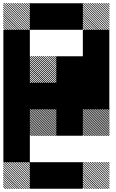

<svg xmlns="http://www.w3.org/2000/svg" viewBox="-42 -854 728 1208"><path d="M646.7 177.5 635 165.8H640.8L646.7 171.7ZM646.7 191.7 620.8 165.8H626.7L646.7 185.8ZM646.7 205.8 606.7 165.8H612.5L646.7 200ZM646.7 220 592.5 165.8H598.3L646.7 214.2ZM646.7 234.2 578.3 165.8H584.2L646.7 228.3ZM646.7 248.3 564.2 165.8H570L646.7 242.5ZM646.7 262.5 550 165.8H555.8L646.7 256.7ZM646.7 276.7 535.8 165.8H541.7L646.7 270.8ZM646.7 290.8 521.7 165.8H527.5L646.7 285ZM646.7 305 507.5 165.8H513.3L646.7 299.2ZM646.7 319.2 493.3 165.8H499.2L646.7 313.3ZM646.7 333.3 479.2 165.8H485L646.7 327.5ZM633.3 334.2 478.3 179.2V173.3L639.2 334.2ZM619.2 334.2 478.3 193.3V187.5L625 334.2ZM605 334.2 478.3 207.5V201.7L610.8 334.2ZM590.8 334.2 478.3 221.7V215.8L596.7 334.2ZM575.8 334.2 478.3 236.7V230L582.5 334.2ZM562.5 334.2 478.3 250V244.2L568.3 334.2ZM548.3 334.2 478.3 264.2V258.3L554.2 334.2ZM534.2 334.2 478.3 278.3V272.5L540 334.2ZM520 334.2 478.3 292.5V286.7L525.8 334.2ZM505.8 334.2 478.3 306.7V300.8L511.7 334.2ZM491.7 334.2 478.3 320.8V315L497.5 334.2ZM146.7 177.5 135 165.8H140.8L146.7 171.7ZM146.7 191.7 120.8 165.8H126.7L146.7 185.8ZM146.7 205.8 106.7 165.8H112.5L146.7 200ZM146.7 220 92.5 165.8H98.3L146.7 214.2ZM146.7 234.2 78.3 165.8H84.2L146.7 228.3ZM146.7 248.3 64.2 165.8H70L146.7 242.5ZM146.7 262.5 50 165.8H55.8L146.7 256.7ZM146.7 276.7 35.8 165.8H41.7L146.7 270.8ZM146.7 290.8 21.7 165.8H27.5L146.7 285ZM146.7 305 7.5 165.8H13.3L146.7 299.2ZM146.7 319.2 -6.7 165.8H-0.8L146.7 313.3ZM146.7 333.3 -20.8 165.8H-15L146.7 327.5ZM133.3 334.2 -21.7 179.2V173.3L139.2 334.2ZM119.2 334.2 -21.7 193.3V187.5L125 334.2ZM105 334.2 -21.7 207.5V201.7L110.8 334.2ZM90.8 334.2 -21.7 221.7V215.8L96.7 334.2ZM75.8 334.2 -21.7 236.7V230L82.5 334.2ZM62.5 334.2 -21.7 250V244.2L68.3 334.2ZM48.3 334.2 -21.7 264.2V258.3L54.2 334.2ZM34.2 334.2 -21.7 278.3V272.5L40 334.2ZM20 334.2 -21.7 292.5V286.7L25.8 334.2ZM5.8 334.2 -21.7 306.7V300.8L11.7 334.2ZM-8.3 334.2 -21.7 320.8V315L-2.5 334.2ZM646.7 -165.8 645 -167.5H646.7ZM646.7 -155 634.2 -167.5H640L646.7 -160.8ZM646.7 -144.2 623.3 -167.5H629.2L646.7 -150ZM646.7 -133.3 612.5 -167.5H618.3L646.7 -139.2ZM646.7 -122.5 601.7 -167.5H607.5L646.7 -128.3ZM646.7 -111.7 590.8 -167.5H596.7L646.7 -117.5ZM646.7 -100.8 580 -167.5H585.8L646.7 -106.7ZM646.7 -90 569.2 -167.5H575L646.7 -95.8ZM646.7 -79.2 558.3 -167.5H564.2L646.7 -85ZM646.7 -68.3 547.5 -167.5H553.3L646.7 -74.2ZM646.7 -57.5 536.7 -167.5H542.5L646.7 -63.3ZM646.7 -46.7 525.8 -167.5H531.7L646.7 -52.5ZM646.7 -35.8 515 -167.5H520.8L646.7 -41.7ZM646.7 -25 504.2 -167.5H510L646.7 -30.8ZM646.7 -14.2 493.3 -167.5H499.2L646.7 -20ZM646.7 -3.3 482.5 -167.5H488.3L646.7 -9.2ZM640 0.8 478.3 -160.8V-166.7L645.8 0.8ZM629.2 0.8 478.3 -150V-155.8L635 0.8ZM618.3 0.8 478.3 -139.2V-145L624.2 0.8ZM607.5 0.8 478.3 -128.3V-134.2L613.3 0.8ZM596.7 0.8 478.3 -117.5V-123.3L602.5 0.8ZM585.8 0.8 478.3 -106.7V-112.5L591.7 0.8ZM575 0.8 478.3 -95.8V-101.7L580.8 0.8ZM564.2 0.8 478.3 -85V-90.8L570 0.8ZM553.3 0.8 478.3 -74.2V-80L559.2 0.8ZM542.5 0.8 478.3 -63.3V-69.2L548.3 0.8ZM531.7 0.8 478.3 -52.5V-58.3L537.5 0.8ZM520.8 0.8 478.3 -41.7V-47.5L526.7 0.8ZM510 0.8 478.3 -30.8V-36.7L515.8 0.8ZM499.2 0.8 478.3 -20V-25.8L505 0.8ZM488.3 0.8 478.3 -9.2V-15L494.2 0.8ZM646.7 -167.5H650.8L646.7 -171.7ZM313.3 -165.8 311.7 -167.5H313.3ZM313.3 -155 300.8 -167.5H306.7L313.3 -160.8ZM313.3 -144.2 290 -167.5H295.8L313.3 -150ZM313.3 -133.3 279.2 -167.5H285L313.3 -139.2ZM313.3 -122.5 268.3 -167.5H274.2L313.3 -128.3ZM313.3 -111.7 257.5 -167.5H263.3L313.3 -117.5ZM313.3 -100.8 246.7 -167.5H252.5L313.3 -106.7ZM313.3 -90 235.8 -167.5H241.7L313.3 -95.8ZM313.3 -79.2 225 -167.5H230.8L313.3 -85ZM313.3 -68.3 214.2 -167.5H220L313.3 -74.2ZM313.3 -57.5 203.3 -167.5H209.2L313.3 -63.3ZM313.3 -46.7 192.5 -167.5H198.3L313.3 -52.5ZM313.3 -35.8 181.7 -167.5H187.5L313.3 -41.7ZM313.3 -25 170.8 -167.5H176.7L313.3 -30.8ZM313.3 -14.2 160 -167.5H165.8L313.3 -20ZM313.3 -3.3 149.2 -167.5H155L313.3 -9.2ZM306.7 0.8 145 -160.8V-166.7L312.5 0.8ZM295.8 0.8 145 -150V-155.8L301.7 0.8ZM285 0.8 145 -139.2V-145L290.8 0.8ZM274.2 0.8 145 -128.3V-134.2L280 0.8ZM263.3 0.8 145 -117.5V-123.3L269.2 0.8ZM252.5 0.8 145 -106.7V-112.5L258.3 0.8ZM241.7 0.8 145 -95.8V-101.7L247.5 0.8ZM230.8 0.8 145 -85V-90.8L236.7 0.8ZM220 0.8 145 -74.2V-80L225.8 0.8ZM209.2 0.8 145 -63.3V-69.2L215 0.8ZM198.3 0.8 145 -52.5V-58.3L204.2 0.8ZM187.5 0.8 145 -41.7V-47.5L193.3 0.8ZM176.7 0.8 145 -30.8V-36.7L182.5 0.8ZM165.8 0.8 145 -20V-25.8L171.7 0.8ZM155 0.8 145 -9.2V-15L160.8 0.8ZM313.3 -167.5H317.5L313.3 -171.7ZM313.3 -488.3 300.8 -500.8H306.7L313.3 -494.2ZM313.3 -475.8 288.3 -500.8H294.2L313.3 -481.7ZM313.3 -463.3 275.8 -500.8H281.7L313.3 -469.2ZM313.3 -450.8 263.3 -500.8H269.2L313.3 -456.7ZM313.3 -438.3 250.8 -500.8H256.7L313.3 -444.2ZM313.3 -425.8 238.3 -500.8H243.3L313.3 -430.8ZM313.3 -413.3 225.8 -500.8H231.7L313.3 -419.2ZM313.3 -400.8 213.3 -500.8H219.2L313.3 -406.7ZM313.3 -388.3 200.8 -500.8H206.7L313.3 -394.2ZM313.3 -375.8 188.3 -500.8H194.2L313.3 -381.7ZM313.3 -363.3 175.8 -500.8H181.7L313.3 -369.2ZM313.3 -350.8 163.3 -500.8H169.2L313.3 -356.7ZM313.3 -338.3 150.8 -500.8H156.7L313.3 -344.2ZM306.7 -332.5 145 -494.2V-500L312.5 -332.5ZM294.2 -332.5 145 -481.7V-487.5L300 -332.5ZM281.7 -332.5 145 -469.2V-475L287.5 -332.5ZM269.2 -332.5 145 -456.7V-462.5L275 -332.5ZM256.7 -332.5 145 -444.2V-450L262.5 -332.5ZM243.3 -332.5 145 -430.8V-437.5L250 -332.5ZM231.7 -332.5 145 -419.2V-425L237.5 -332.5ZM219.2 -332.5 145 -406.7V-412.5L225 -332.5ZM206.7 -332.5 145 -394.2V-400L212.5 -332.5ZM194.2 -332.5 145 -381.7V-387.5L200 -332.5ZM181.7 -332.5 145 -369.2V-375L187.5 -332.5ZM169.2 -332.5 145 -356.7V-362.5L175 -332.5ZM156.7 -332.5 145 -344.2V-350L162.5 -332.5ZM646.7 -822.5 635 -834.2H640.8L646.7 -828.3ZM646.7 -808.3 620.8 -834.2H626.7L646.7 -814.2ZM646.7 -794.2 606.7 -834.2H612.5L646.7 -800ZM646.7 -780 592.5 -834.2H598.3L646.7 -785.8ZM646.7 -765.8 578.3 -834.2H584.2L646.7 -771.7ZM646.7 -751.7 564.2 -834.2H570L646.7 -757.5ZM646.7 -737.5 550 -834.2H555.8L646.7 -743.3ZM646.7 -723.3 535.8 -834.2H541.7L646.7 -729.2ZM646.7 -709.2 521.7 -834.2H527.5L646.7 -715ZM646.7 -695 507.5 -834.2H513.3L646.7 -700.8ZM646.7 -680.8 493.3 -834.2H499.2L646.7 -686.7ZM646.7 -666.7 479.2 -834.2H485L646.7 -672.5ZM633.3 -665.8 478.3 -820.8V-826.7L639.2 -665.8ZM619.2 -665.8 478.3 -806.7V-812.5L625 -665.8ZM605 -665.8 478.3 -792.5V-798.3L610.8 -665.8ZM590.8 -665.8 478.3 -778.3V-784.2L596.7 -665.8ZM575.8 -665.8 478.3 -763.3V-770L582.5 -665.8ZM562.5 -665.8 478.3 -750V-755.8L568.3 -665.8ZM548.3 -665.8 478.3 -735.8V-741.7L554.2 -665.8ZM534.2 -665.8 478.3 -721.7V-727.5L540 -665.8ZM520 -665.8 478.3 -707.5V-713.3L525.8 -665.8ZM505.8 -665.8 478.3 -693.3V-699.2L511.7 -665.8ZM491.7 -665.8 478.3 -679.2V-685L497.5 -665.8ZM146.7 -822.5 135 -834.2H140.8L146.7 -828.3ZM146.7 -808.3 120.8 -834.2H126.7L146.7 -814.2ZM146.7 -794.2 106.7 -834.2H112.5L146.7 -800ZM146.7 -780 92.5 -834.2H98.3L146.7 -785.8ZM146.7 -765.8 78.3 -834.2H84.2L146.7 -771.7ZM146.7 -751.7 64.2 -834.2H70L146.7 -757.5ZM146.7 -737.5 50 -834.2H55.8L146.7 -743.3ZM146.7 -723.3 35.8 -834.2H41.7L146.7 -729.2ZM146.7 -709.2 21.7 -834.2H27.5L146.7 -715ZM146.7 -695 7.5 -834.2H13.3L146.7 -700.8ZM146.7 -680.8 -6.7 -834.2H-0.8L146.7 -686.7ZM146.7 -666.7 -20.8 -834.2H-15L146.7 -672.5ZM133.3 -665.8 -21.7 -820.8V-826.7L139.2 -665.8ZM119.2 -665.8 -21.7 -806.7V-812.5L125 -665.8ZM105 -665.8 -21.7 -792.5V-798.3L110.8 -665.8ZM90.8 -665.8 -21.7 -778.3V-784.2L96.7 -665.8ZM75.8 -665.8 -21.7 -763.3V-770L82.5 -665.8ZM62.5 -665.8 -21.7 -750V-755.8L68.3 -665.8ZM48.3 -665.8 -21.7 -735.8V-741.7L54.2 -665.8ZM34.2 -665.8 -21.7 -721.7V-727.5L40 -665.8ZM20 -665.8 -21.7 -707.5V-713.3L25.8 -665.8ZM5.8 -665.8 -21.7 -693.3V-699.2L11.7 -665.8ZM-8.3 -665.8 -21.7 -679.2V-685L-2.5 -665.8ZM312.5 166.7H479.2V333.3H312.5ZM145.8 166.7H479.2V333.3H145.8ZM-20.8 0H145.8V166.7H-20.8ZM312.5 -166.7H479.2V0H312.5ZM-20.8 -166.7H145.8V166.7H-20.8ZM479.2 -333.3H645.8V-166.7H479.2ZM312.5 -333.3H645.8V-166.7H312.5ZM312.5 -333.3H479.2V0H312.5ZM145.8 -333.3H479.2V-166.7H145.8ZM-20.8 -333.3H312.5V-166.7H-20.8ZM-20.8 -333.3H145.8V0H-20.8ZM479.2 -500H645.8V-166.7H479.2ZM312.5 -500H645.8V-333.3H312.5ZM312.5 -500H479.2V-166.7H312.5ZM-20.8 -500H145.8V-166.7H-20.8ZM479.2 -666.7H645.8V-333.3H479.2ZM-20.8 -666.7H145.8V-333.3H-20.8ZM312.5 -833.3H479.2V-666.7H312.5ZM145.8 -833.3H479.2V-666.7H145.8Z"/></svg>

Font: 0xA000-Pixelated-Mono
Style: Pixelated-Mono
Weight: 400
Version: Version 0.1